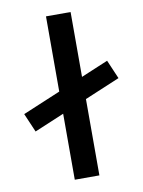

<svg xmlns="http://www.w3.org/2000/svg" viewBox="-83 -788 628 845"><g transform="rotate(-10 231.0 -365.0)"><path d="M49 -239 13 -323 413 -491 449 -407ZM182 0V-730H292V0Z"/></g></svg>

Font: M PLUS 2 Medium
Style: Regular
Weight: 500
Designer: Coji Morishita
Foundry: UNDERFOREST DESIGN
Version: Version 1.001